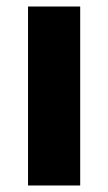

<svg xmlns="http://www.w3.org/2000/svg" viewBox="-20 -569 332 589"><path d="M226 0H66V-549H226Z"/></svg>

Font: Noto Sans Arabic SemCond ExtBd
Style: Regular
Weight: 800
Width: 4
Designer: Monotype Design Team, Nadine Chahine, Nizar Qandah and Khaled Hosny
Foundry: Monotype Imaging Inc.
Version: Version 2.012; ttfautohint (v1.8.4.7-5d5b)